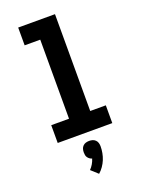

<svg xmlns="http://www.w3.org/2000/svg" viewBox="-181 -816 861 1157"><g transform="rotate(-20 250.0 -237.5)"><path d="M75 0V-114H189V-621H89V-735H325V-114H425V0ZM246 260 202 220Q214 208 223.5 192Q233 176 238 159Q230 157 223 152Q216 147 211 140Q206 133 204.5 124.5Q203 116 203 107Q203 96 206 85.5Q209 75 217 67Q225 59 235.5 56Q246 53 257 53Q268 53 278.5 56Q289 59 297 67Q305 75 308 85.5Q311 96 311 107Q311 128 307 149.5Q303 171 295 190.5Q287 210 274.5 228Q262 246 246 260Z"/></g></svg>

Font: Iosevka SS18 Heavy
Style: Regular
Weight: 900
Monospace: yes
Designer: Belleve Invis
Foundry: Belleve Invis
Version: Version 25.1.1; ttfautohint (v1.8.4)